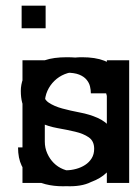

<svg xmlns="http://www.w3.org/2000/svg" viewBox="-20 -648 478 680"><path d="M358.4 0V-55.7Q340.8 -27.3 310.1 -7.8Q279.3 11.7 226.6 11.7Q137.7 11.7 98.6 -29.8Q59.6 -71.3 59.6 -147.5V-434.6H138.7V-146.5Q138.7 -124 147.5 -104.5Q156.2 -85 170.4 -70.8Q184.6 -56.6 203.6 -48.8Q222.7 -41 243.2 -41Q266.6 -41 287.6 -49.3Q308.6 -57.6 324.2 -72.3Q339.8 -86.9 349.1 -107.9Q358.4 -128.9 358.4 -155.3V-434.6H437.5V0Z M360.4 0V-288.1Q360.4 -309.6 351.6 -329.1Q342.8 -348.6 328.1 -362.8Q313.5 -377 293.9 -385.3Q274.4 -393.6 252.9 -393.6Q229.5 -393.6 209 -385.3Q188.5 -377 172.9 -361.8Q157.2 -346.7 147.9 -326.2Q138.7 -305.7 138.7 -281.2V0H59.6V-434.6H138.7V-378.9Q158.2 -406.2 188 -425.8Q217.8 -445.3 270.5 -445.3Q317.4 -445.3 349.1 -433.1Q380.9 -420.9 400.9 -399.9Q420.9 -378.9 429.2 -349.6Q437.5 -320.3 437.5 -285.2V0Z M393.6 -127Q393.6 -86.9 377 -60.5Q360.4 -34.2 333.5 -18.1Q306.6 -2 272.5 4.9Q238.3 11.7 203.1 11.7Q169.9 11.7 141.1 4.4Q112.3 -2.9 90.8 -19Q69.3 -35.2 56.6 -61.5Q43.9 -87.9 43.9 -126H123Q124 -80.1 149.4 -62.5Q174.8 -44.9 213.9 -44.9Q231.4 -44.9 249.5 -49.8Q267.6 -54.7 281.7 -64Q295.9 -73.2 304.7 -87.4Q313.5 -101.6 313.5 -121.1Q313.5 -148.4 294.4 -161.6Q275.4 -174.8 246.1 -181.6Q216.8 -188.5 183.6 -194.3Q150.4 -200.2 121.1 -213.9Q91.8 -227.5 72.8 -253.4Q53.7 -279.3 53.7 -326.2Q53.7 -347.7 61.5 -369.1Q69.3 -390.6 88.4 -407.2Q107.4 -423.8 138.7 -434.6Q169.9 -445.3 216.8 -445.3Q251 -445.3 281.2 -439.9Q311.5 -434.6 333.5 -420.9Q355.5 -407.2 368.2 -381.8Q380.9 -356.4 380.9 -317.4H301.8Q301.8 -329.1 298.8 -341.8Q295.9 -354.5 286.6 -365.7Q277.3 -377 260.3 -383.8Q243.2 -390.6 214.8 -390.6Q181.6 -390.6 157.2 -372.6Q132.8 -354.5 132.8 -326.2Q132.8 -297.9 152.3 -284.7Q171.9 -271.5 200.7 -263.7Q229.5 -255.9 263.2 -249.5Q296.9 -243.2 325.7 -230.5Q354.5 -217.8 374 -193.8Q393.6 -169.9 393.6 -127Z M56.6 -547.9V-627.9H141.6V-547.9ZM59.6 0V-434.6H138.7V0Z M360.4 0V-288.1Q360.4 -309.6 351.6 -329.1Q342.8 -348.6 328.1 -362.8Q313.5 -377 293.9 -385.3Q274.4 -393.6 252.9 -393.6Q229.5 -393.6 209 -385.3Q188.5 -377 172.9 -361.8Q157.2 -346.7 147.9 -326.2Q138.7 -305.7 138.7 -281.2V0H59.6V-434.6H138.7V-378.9Q158.2 -406.2 188 -425.8Q217.8 -445.3 270.5 -445.3Q317.4 -445.3 349.1 -433.1Q380.9 -420.9 400.9 -399.9Q420.9 -378.9 429.2 -349.6Q437.5 -320.3 437.5 -285.2V0Z M360.4 0V-288.1Q360.4 -309.6 351.6 -329.1Q342.8 -348.6 328.1 -362.8Q313.5 -377 293.9 -385.3Q274.4 -393.6 252.9 -393.6Q229.5 -393.6 209 -385.3Q188.5 -377 172.9 -361.8Q157.2 -346.7 147.9 -326.2Q138.7 -305.7 138.7 -281.2V0H59.6V-434.6H138.7V-378.9Q158.2 -406.2 188 -425.8Q217.8 -445.3 270.5 -445.3Q317.4 -445.3 349.1 -433.1Q380.9 -420.9 400.9 -399.9Q420.9 -378.9 429.2 -349.6Q437.5 -320.3 437.5 -285.2V0Z"/></svg>

Font: Myanmar PaOh One
Style: Regular
Weight: 400
Designer: Debbi Hosken
Foundry: SIL
Version: Version 2.8